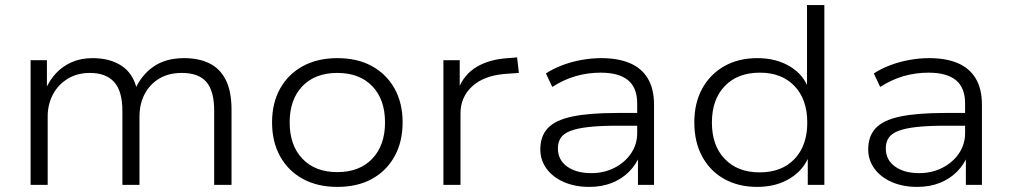

<svg xmlns="http://www.w3.org/2000/svg" viewBox="-20 -725 3967 753"><path d="M100 0V-489H164V-375H159Q174 -410 199.5 -437.5Q225 -465 261 -481Q297 -497 343 -497Q412 -497 457.5 -466.5Q503 -436 517 -374H510Q533 -429 581 -463Q629 -497 702 -497Q760 -497 801.5 -476.5Q843 -456 865.5 -411.5Q888 -367 888 -295V0H820V-290Q820 -368 789.5 -403.5Q759 -439 693 -439Q641 -439 604 -416.5Q567 -394 547 -355.5Q527 -317 527 -267V0H460V-290Q460 -368 427.5 -403.5Q395 -439 333 -439Q282 -439 244.5 -415.5Q207 -392 187 -353.5Q167 -315 167 -268V0Z M1303 8Q1225 8 1167.5 -23.5Q1110 -55 1078.5 -112Q1047 -169 1047 -245Q1047 -321 1078.5 -377.5Q1110 -434 1167.5 -465.5Q1225 -497 1303 -497Q1382 -497 1439 -465.5Q1496 -434 1527.5 -377.5Q1559 -321 1559 -245Q1559 -169 1527.5 -112Q1496 -55 1439 -23.5Q1382 8 1303 8ZM1303 -50Q1390 -50 1440 -102.5Q1490 -155 1490 -245Q1490 -335 1440 -387Q1390 -439 1303 -439Q1216 -439 1166 -387Q1116 -335 1116 -245Q1116 -155 1166 -102.5Q1216 -50 1303 -50Z M1719 0V-489H1783V-374H1777Q1799 -433 1850 -463Q1901 -493 1973 -497L2008 -500L2015 -439L1959 -435Q1877 -428 1831.5 -386Q1786 -344 1786 -280V0Z M2291 8Q2235 8 2191.5 -11Q2148 -30 2123.5 -63.5Q2099 -97 2099 -139Q2099 -191 2128.5 -222.5Q2158 -254 2224.5 -268Q2291 -282 2401 -282H2493V-232H2404Q2335 -232 2289.5 -227Q2244 -222 2217 -211.5Q2190 -201 2179 -184Q2168 -167 2168 -143Q2168 -98 2204 -72Q2240 -46 2299 -46Q2349 -46 2390 -67Q2431 -88 2455 -123.5Q2479 -159 2479 -203V-319Q2479 -381 2443 -410.5Q2407 -440 2336 -440Q2285 -440 2238 -426.5Q2191 -413 2146 -384L2121 -437Q2150 -456 2186 -469.5Q2222 -483 2261 -490Q2300 -497 2338 -497Q2404 -497 2450 -477.5Q2496 -458 2520.5 -417.5Q2545 -377 2545 -314V0H2482V-114L2489 -115Q2475 -80 2447.5 -52Q2420 -24 2380.5 -8Q2341 8 2291 8Z M2950 8Q2876 8 2820.5 -23Q2765 -54 2734 -111Q2703 -168 2703 -245Q2703 -321 2734 -377.5Q2765 -434 2820.5 -465.5Q2876 -497 2950 -497Q3024 -497 3078 -464.5Q3132 -432 3152 -375H3145V-705H3213V0H3148V-116H3154Q3133 -59 3078.5 -25.5Q3024 8 2950 8ZM2959 -49Q3046 -49 3096 -101.5Q3146 -154 3146 -244Q3146 -335 3096 -387.5Q3046 -440 2960 -440Q2873 -440 2822.5 -387.5Q2772 -335 2772 -244Q2772 -154 2822.5 -101.5Q2873 -49 2959 -49Z M3577 8Q3521 8 3477.5 -11Q3434 -30 3409.5 -63.5Q3385 -97 3385 -139Q3385 -191 3414.5 -222.5Q3444 -254 3510.5 -268Q3577 -282 3687 -282H3779V-232H3690Q3621 -232 3575.5 -227Q3530 -222 3503 -211.5Q3476 -201 3465 -184Q3454 -167 3454 -143Q3454 -98 3490 -72Q3526 -46 3585 -46Q3635 -46 3676 -67Q3717 -88 3741 -123.5Q3765 -159 3765 -203V-319Q3765 -381 3729 -410.5Q3693 -440 3622 -440Q3571 -440 3524 -426.5Q3477 -413 3432 -384L3407 -437Q3436 -456 3472 -469.5Q3508 -483 3547 -490Q3586 -497 3624 -497Q3690 -497 3736 -477.5Q3782 -458 3806.5 -417.5Q3831 -377 3831 -314V0H3768V-114L3775 -115Q3761 -80 3733.5 -52Q3706 -24 3666.5 -8Q3627 8 3577 8Z"/></svg>

Font: Nunito Sans 10pt SemiExpanded Light
Style: Regular
Weight: 300
Width: 6
Designer: Vernon Adams
Foundry: Vernon Adams
Version: Version 3.101;gftools[0.9.27]